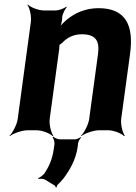

<svg xmlns="http://www.w3.org/2000/svg" viewBox="-20 -574 600 846"><path d="M340 -423C399 -423 420 -397 412 -337L373 -50C370 -26 351 11 337 24L338 26C353 14 392 0 416 0H457C481 0 516 14 527 26L530 24C520 11 511 -26 514 -50L553 -336C570 -460 536 -538 414 -538C357 -538 310 -517 274 -487C262 -477 245 -460 239 -450L242 -448C248 -459 253 -478 254 -493V-498C255 -511 266 -534 274 -542L272 -545C264 -537 239 -528 225 -528H173C149 -528 114 -542 103 -554L101 -552C111 -539 119 -502 116 -478L58 -50C55 -26 36 11 22 24L23 26C38 14 77 0 101 0H142C166 0 201 14 212 26L215 24C205 11 196 -26 199 -50L241 -359C241 -362 243 -378 241 -379L238 -375C240 -374 252 -383 254 -385C274 -407 303 -423 340 -423ZM179 218 222 244C224 245 225 250 225 252L230 251C230 249 231 244 232 242C242 233 251 223 260 212C287 176 314 130 322 75L324 58C325 49 332 37 337 33L335 30C330 34 318 40 310 40H244C234 40 219 33 215 28L212 31C216 36 221 51 220 61L217 82C211 128 195 161 176 190C170 198 155 209 148 211L150 215C156 213 171 213 179 218Z"/></svg>

Font: Asimov
Style: EdgeIt
Weight: 500
Designer: Google
Version: Version 2.000980: 2014